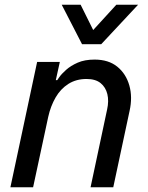

<svg xmlns="http://www.w3.org/2000/svg" viewBox="-20 -792 628 812"><path d="M120 0H24L137 -530H233L216 -453H222Q222 -453 231 -466Q240 -479 259.5 -496.5Q279 -514 308.5 -527Q338 -540 380 -540Q439 -540 476 -510Q513 -480 527 -430.5Q541 -381 528 -323L459 0H363L433 -329Q441 -365 434 -394Q427 -423 405.5 -440.5Q384 -458 346 -458Q302 -458 269 -437Q236 -416 215 -379.5Q194 -343 184 -298ZM408 -605H327L241 -772H321L394 -625L344 -632L472 -772H564Z"/></svg>

Font: Be Vietnam Pro Variable Thin
Style: Italic
Weight: 100
Italic angle: -12°
Designer: Lam Bao, Tony Le, Vietanh Nguyen
Foundry: Yellow Type Foundry
Version: Version 1.002